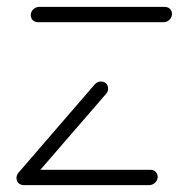

<svg xmlns="http://www.w3.org/2000/svg" viewBox="-20 -537 519 557"><path d="M437.4 -22.2Q437 -16.3 433.5 -11.1Q430 -5.9 424.6 -3Q419.3 0 413.3 0H48.1Q42.2 0 37.2 -3Q32.2 -5.9 29.8 -11.1Q27.4 -16.3 27.8 -22.2Q28.1 -28.1 31.7 -33.3Q35.2 -38.5 40.6 -41.5Q45.9 -44.4 51.9 -44.4H417Q423 -44.4 428 -41.5Q433 -38.5 435.4 -33.3Q437.8 -28.1 437.4 -22.2ZM48.9 -1.5Q43 -1.5 38.1 -4.4Q33.3 -7.4 30.9 -12.6Q28.5 -17.8 28.9 -23.7Q29.3 -31.5 34.8 -37.4L255.2 -292.6Q258.5 -296.3 263.3 -298.5Q268.1 -300.7 273.3 -300.7Q279.3 -300.7 284.3 -297.8Q289.3 -294.8 291.7 -289.6Q294.1 -284.4 293.7 -278.5Q293.3 -271.5 287.8 -264.8L67 -9.6Q63.7 -5.9 58.9 -3.7Q54.1 -1.5 48.9 -1.5ZM478.9 -494.8Q478.5 -488.9 475 -483.7Q471.5 -478.5 466.1 -475.6Q460.7 -472.6 454.8 -472.6H89.6Q83.7 -472.6 78.7 -475.6Q73.7 -478.5 71.3 -483.7Q68.9 -488.9 69.3 -494.8Q69.6 -500.7 73.1 -505.9Q76.7 -511.1 82 -514.1Q87.4 -517 93.3 -517H458.5Q464.4 -517 469.4 -514.1Q474.4 -511.1 476.9 -505.9Q479.3 -500.7 478.9 -494.8Z"/></svg>

Font: 26F Galaxy Sans Oblique
Style: Regular
Weight: 400
Italic angle: -5°
Designer: C₂₉H₂₅N₃O₅
Version: Version 1.200;FEAKit 1.0